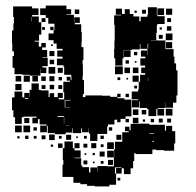

<svg xmlns="http://www.w3.org/2000/svg" viewBox="-20 -533 703 688"><path d="M64 -113H28V-138H23V-184H32V-205H60V-184H67V-200H85V-186H86V-211H93V-234H119V-211H126V-209H154V-185H158V-199H174V-185H187V-200H205V-182H190V-177H210V-202H207V-240H231V-244H219V-258H233V-246H236V-260H235V-265H210V-293H208V-299H184V-323H204V-330H185V-352H204V-358H183V-377H172V-389H154V-413H172V-425H175V-440V-448H153V-469H144V-479H124V-503H144V-513H188H218V-500H235V-482H218V-480H245V-453H246V-471H266V-451H248V-446H271V-418H273V-384H272V-364H279V-318H276V-302H277V-260H276V-246H281V-196H277V-185H286V-191H346V-190H375V-186H400V-197H412V-185H401V-181H426V-176H451V-146V-116H430V-107H442V-95H430V-107H412V-95H400V-104H390V-87H367V-80H364V-53H329V-28H303V-54H299V-73H298V-59H274V-73H271V-56H241V-73H239V-58H215V-52H177V-56H151V-82H148V-59H124V-83H147V-87H122V-106H116V-91H96V-111H111V-115H90H64ZM125 -262H87V-265H60V-267H32V-290H25V-332H30V-349H24V-378H23V-424H28V-449H30V-472H27V-510H65H95V-503H118V-479H95V-474H119V-453H128V-409H120V-387H104V-384H119V-366H128V-379H144V-363H131V-354H149V-328H132V-326H151V-296H132V-291H146V-271H126V-285H125ZM479 -148H453V-174H475V-177H452V-205H475V-212H477V-240H482V-265H500V-271H486V-291H500V-298H483V-324H501V-330H485V-352H507V-336H508V-358H483V-375H481V-356H453V-354H423V-324H389V-358H390V-387H391V-416H411H391V-444H389V-478H414V-480H395V-502H417V-483H427V-500H445V-483H458V-474H479V-457H484V-473H508V-456V-479H510V-507H542V-479H544V-475H570V-447H544V-443H542V-415H521H540V-388H573V-357H602V-330H605V-306H611V-281H616V-221V-191H612V-165H600V-147H572V-165H571V-146H545V-143H568V-119H544V-142H540V-117H512V-142H507V-146H481V-170H479ZM568 -479H544V-503H568ZM597 -480H575V-502H597ZM264 -483H248V-499H264ZM503 -484H489V-498H503ZM470 -487H462V-495H470ZM93 -456V-472H92V-456ZM143 -454H129V-468H143ZM593 -454H579V-468H593ZM594 -423H578V-439H594ZM172 -425H160V-437H172ZM141 -426H131V-436H141ZM560 -427H552V-435H560ZM598 -389H574V-413H598ZM563 -394H549V-408H563ZM521 -386H539V-387H521ZM597 -360H575V-382H597ZM511 -359V-376H509V-359ZM169 -368H163V-374H169ZM448 -329H424V-353H448ZM175 -332H157V-350H175ZM472 -335H460V-347H472ZM419 -298H393V-324H419ZM174 -303H158V-319H174ZM442 -305H430V-317H442ZM469 -308H463V-314H469ZM420 -267H392V-295H420ZM178 -269H154V-293H178ZM446 -271H426V-291H446ZM476 -271H456V-291H476ZM205 -272H187V-290H205ZM87 -240H65V-262H87ZM477 -240H455V-262H477ZM116 -241H96V-261H116ZM56 -241H36V-261H56ZM175 -242H157V-260H175ZM144 -243H128V-259H144ZM202 -245H190V-257H202ZM411 -246H401V-256H411ZM511 -243V-255H510V-243ZM439 -248H433V-254H439ZM57 -210H35V-232H57ZM174 -213H158V-229H174ZM203 -214H189V-228H203ZM143 -214H129V-228H143ZM471 -216H461V-226H471ZM442 -185H430V-197H442ZM69 -179H81V-182H69ZM214 -173H233V-175H212V-148H232V-149H214ZM190 -145H209H190ZM598 -119H574V-143H598ZM476 -121H456V-141H476ZM504 -123H488V-139H504ZM186 -114H209V-117H186ZM210 -90V-114H209V-90ZM58 -89H34V-113H58ZM476 -91H456V-111H476ZM85 -92H67V-110H85ZM593 -94H579V-108H593ZM563 -94H549V-108H563ZM532 -95H520V-107H532ZM500 -97H492V-105H500ZM265 -2H247V6H269V32H247V34H271V60H275V66H299V85H304V67H328V83H329V62H363V63H388V31H364V7H388V31H389V2H392V-25H418V-59H441V-63H428V-79H444V-66H448V-89H477V-90H515V-86H541V-65V-86H571V-65H575V-82H597V-63H608V-19H604V7H568V5H540V-17V3H526V19H466V16H461V44H457V70H448V91H424V70H416V89H396V69H415V67H392V89H396V129H372V135H320V133H292V127H268V122H243V101H204V57H207V40H205V-2H211V-26H241V-2H247V-20H265ZM215 -84H228V-85H215ZM88 -59H64V-83H88ZM58 -59H34V-83H58ZM382 -65H370V-77H382ZM112 -65H100V-77H112ZM515 -54H532V-56H515ZM176 -31H156V-51H176ZM415 -32H397V-50H415ZM235 -32H217V-50H235ZM143 -34H129V-48H143ZM82 -35H70V-47H82ZM352 -35H340V-47H352ZM201 -36H191V-46H201ZM111 -36H101V-46H111ZM291 -36H281V-46H291ZM50 -37H42V-45H50ZM259 -38H253V-44H259ZM526 -25H532V-28H526ZM388 1H364V-23H388ZM325 -2H307V-20H325ZM204 -3H188V-19H204ZM293 -4H279V-18H293ZM351 -6H341V-16H351ZM170 -7H162V-15H170ZM355 28H337V10H355ZM320 23H312V15H320ZM289 22H283V16H289ZM385 58H367V40H385ZM293 56H279V42H293ZM351 54H341V44H351ZM319 52H313V46H319ZM411 114H401V104H411Z"/></svg>

Font: Rubik Storm
Style: Regular
Weight: 400
Designer: Hubert and Fischer, NaN
Foundry: Hubert and Fischer, NaN
Version: Version 2.201